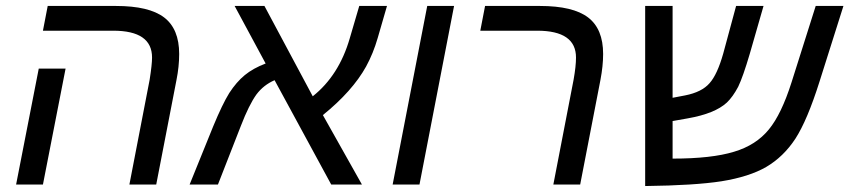

<svg xmlns="http://www.w3.org/2000/svg" viewBox="-20 -619 2849 644"><path d="M200 -389 124 0H34L110 -389ZM504 0H414L482 -352Q490 -403 490 -426Q490 -516 360 -516H124L140 -599H369Q480 -599 530.5 -560.5Q581 -522 581 -438Q581 -396 572 -351Z M871 -406 767 -599H867L1029 -296Q1117 -366 1153 -490L1185 -599H1278L1247 -492Q1232 -440 1208 -396Q1162 -313 1063 -233L1194 0H1091L901 -350Q864 -334 840 -302Q815 -267 788 -197L711 0H616L695 -195Q726 -270 749 -307Q773 -344 801 -367Q829 -390 871 -406Z M1297 0 1413 -599H1503L1387 0Z M1926 0H1836L1904 -352Q1912 -397 1912 -426Q1912 -516 1782 -516H1591L1607 -599H1791Q1902 -599 1952.5 -560.5Q2003 -522 2003 -438Q2003 -398 1994 -351Z M2406 -440 2449 -599H2541L2495 -439Q2472 -361 2456 -328Q2438 -294 2418 -275Q2378 -238 2287 -222L2236 -213V-87Q2367 -87 2442 -110Q2516 -132 2559 -185Q2601 -236 2635 -343L2716 -599H2809L2729 -346Q2688 -216 2648 -154Q2608 -93 2550 -59Q2493 -26 2400 -11Q2310 3 2144 5V-599H2236V-291L2278 -299Q2334 -310 2360 -340Q2386 -369 2406 -440Z"/></svg>

Font: Libra Sans
Style: Italic
Weight: 400
Italic angle: -12°
Foundry: Context Ltd
Version: Version 1.002